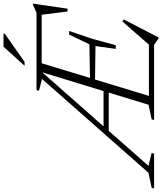

<svg xmlns="http://www.w3.org/2000/svg" viewBox="-5 -963 924 1094"><g transform="rotate(-90 457.0 -416.0)"><path d="M59 -32 132.5 -14 128.5 0H-70L-66 -14L19.5 -32L554 -638.5L487 -656L491 -670H931.5L977.5 -690.5H983.5L954.5 -493.5L938.5 -493L920 -640.5H643.5L560 -365.5L751.5 -368.5L807 -484H827.5L782.5 -351L746.5 -218.5H725.5L741.5 -334L551 -336.5L457.5 -29.5H749.5L881.5 -180.5L893.5 -173L790.5 25.5H785L748.5 0H320L324 -14L407 -31.5L476.5 -258.5H258.5ZM284 -288H485L592 -637.5ZM629 -738 738 -858H813L811.5 -850.5L651.5 -738Z"/></g></svg>

Font: Newsreader 16pt Light
Style: Italic
Weight: 300
Italic angle: -17°
Designer: Hugues Gentile
Foundry: Production Type
Version: Version 1.003; ttfautohint (v1.8.3)